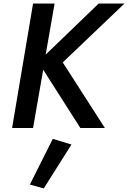

<svg xmlns="http://www.w3.org/2000/svg" viewBox="-20 -720 720 1080"><path d="M166 -700H287L237 -413L535 -700H680L333 -369L570 0H432L223 -328L166 0H48ZM277 61 382 93 226 340 148 318Z"/></svg>

Font: Jost* Medium
Style: Italic
Weight: 500
Italic angle: -10°
Version: Version 3.7